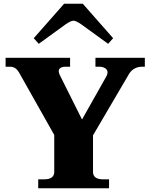

<svg xmlns="http://www.w3.org/2000/svg" viewBox="-20 -1010 807 1030"><path d="M161 -805 324 -990H424L587 -805L560 -775L418 -878Q388 -899 374 -899Q360 -899 330 -878L188 -775ZM185 -48H217Q271 -48 271 -88V-286L85 -616Q74 -636 62 -644Q50 -652 34 -652H10V-700H356V-652H332Q315 -652 305 -646Q295 -640 295 -628Q295 -621 300 -609L420 -369L551 -601Q557 -613 557 -621Q557 -636 544 -644Q531 -652 516 -652H492V-700H757V-652H740Q720 -652 701.5 -642Q683 -632 672 -613L479 -284V-88Q479 -48 533 -48H565V0H185Z"/></svg>

Font: Taviraj Black
Style: Regular
Weight: 900
Designer: Katatrad Team
Foundry: CadsonDemak
Version: Version 1.030